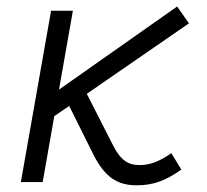

<svg xmlns="http://www.w3.org/2000/svg" viewBox="-20 -550 626 580"><path d="M43 0H108.9L144 -199.2L189 -230L261.7 -84C296.9 -13.7 335.4 9.8 393.1 9.8C442.4 9.8 480 -3.9 527.8 -37.6L497.6 -87.4C460.4 -61.5 433.1 -51.3 400.4 -51.3C367.7 -51.3 344.2 -65.9 321.3 -111.3L242.2 -266.6L550.8 -479.5L515.1 -530.3L158.2 -279.3L200.2 -517.6H134.3Z"/></svg>

Font: Cascadia Mono PL Light
Style: Italic
Weight: 300
Italic angle: -10°
Monospace: yes
Designer: Aaron Bell
Foundry: Saja Typeworks
Version: Version 2404.023